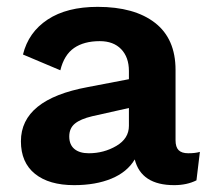

<svg xmlns="http://www.w3.org/2000/svg" viewBox="-20 -530 614 560"><path d="M563 -87 553 -4Q525 10 488 10Q392 10 373 -65Q351 -28 305 -9Q259 10 196 10Q123 10 82 -23Q41 -56 41 -118Q41 -240 236 -276L356 -299V-323Q356 -363 333.5 -386.5Q311 -410 271 -410Q225 -410 196 -390Q167 -370 156 -325L47 -371Q63 -436 119 -473Q175 -510 265 -510Q372 -510 432 -463.5Q492 -417 492 -326V-121Q492 -101 501 -92Q510 -83 529 -83Q550 -83 563 -87ZM356 -163V-215L249 -191Q215 -183 198.5 -169.5Q182 -156 182 -132Q182 -108 197 -95.5Q212 -83 239 -83Q283 -83 319.5 -104.5Q356 -126 356 -163Z"/></svg>

Font: Work Sans SemiBold
Style: Regular
Weight: 600
Designer: Wei Huang
Foundry: Wei Huang
Version: Version 1.500